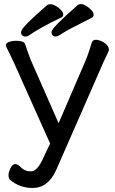

<svg xmlns="http://www.w3.org/2000/svg" viewBox="-20 -914 569 947"><path d="M141.1 13.2Q76.2 13.2 28.8 -27.8Q22 -34.2 22 -50.8Q22 -64.9 32 -85Q42 -105 56.2 -105Q66.9 -105 85 -86.9Q103 -68.8 132.8 -68.8Q161.1 -68.8 188 -123L227.1 -206.1L50.8 -600.1Q28.8 -647.9 18.8 -667Q8.8 -686 8.8 -689Q8.8 -702.1 24.9 -707.5Q41 -712.9 57.1 -712.9Q98.1 -712.9 103.5 -697.5Q108.9 -682.1 116.9 -658.4Q125 -634.8 130.9 -620.1L269 -306.2L399.9 -609.9Q415 -645 433.1 -705.1Q438 -717.8 453.1 -717.8Q464.8 -717.8 481 -710.9Q517.1 -692.9 517.1 -668Q517.1 -662.1 502.4 -633.1Q487.8 -604 480 -584L257.8 -77.1Q217.8 13.2 141.1 13.2ZM106 -733.9Q84 -733.9 84 -754.9Q84 -772.9 147 -830.1Q210 -887.2 214.6 -890.1Q219.2 -893.1 230 -893.1Q240.2 -893.1 254.6 -885Q269 -877 280.5 -865Q292 -853 292 -842.8Q292 -831.1 280.8 -827.1Q175.8 -776.9 122.1 -738.8Q115.2 -733.9 106 -733.9ZM255.9 -733.9Q233.9 -733.9 233.9 -756.8Q233.9 -775.9 363.8 -889.2Q369.1 -894 379.2 -894Q389.2 -894 404.1 -885.5Q418.9 -877 430.4 -864.5Q441.9 -852.1 441.9 -841.8Q441.9 -830.1 432.1 -826.2Q310.1 -765.1 287.6 -749.5Q265.1 -733.9 255.9 -733.9Z"/></svg>

Font: LXGW WenKai Screen
Style: Regular
Weight: 400
Designer: LXGW / Fontworks Inc.
Foundry: LXGW / Fontworks Inc.
Version: Version 1.510;January 18,2025